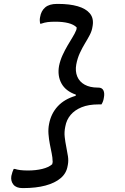

<svg xmlns="http://www.w3.org/2000/svg" viewBox="-20 -790 640 982"><path d="M282 -453Q288 -482 300 -508Q312 -534 325.5 -557Q339 -580 351 -599.5Q363 -619 369 -634Q371 -638 371.5 -642.5Q372 -647 372 -650Q357 -665 329 -672Q301 -679 264 -679Q240 -679 224 -677Q208 -675 191 -669H185Q184 -676 183.5 -684.5Q183 -693 185 -702Q190 -734 211 -752Q232 -770 271 -770H278Q336 -770 377.5 -758Q419 -746 439.5 -721.5Q460 -697 454 -659L453 -653Q450 -632 439 -611Q428 -590 414.5 -568Q401 -546 388.5 -519Q376 -492 370 -460Q364 -426 375 -399Q386 -372 413 -357Q440 -342 480 -342H483Q502 -342 509 -327.5Q516 -313 511 -289Q510 -281 507 -272.5Q504 -264 499 -256H484Q433 -256 397.5 -241.5Q362 -227 341 -202Q320 -177 314 -143Q308 -115 311 -89Q314 -63 319 -38.5Q324 -14 327.5 9Q331 32 327 53L326 58Q320 96 290.5 121Q261 146 212.5 159Q164 172 99 172H95Q63 172 48.5 154Q34 136 38 110Q41 98 43.5 90Q46 82 50 74H56Q68 78 84.5 80Q101 82 123 82Q163 82 196 74Q229 66 247 50Q248 46 249 41Q250 36 249 33Q249 17 244.5 -5Q240 -27 235 -52.5Q230 -78 228 -104.5Q226 -131 231 -156Q241 -209 275 -246Q309 -283 367 -300L368 -306Q316 -324 294.5 -363Q273 -402 282 -453Z"/></svg>

Font: Rec Mono Duotone
Style: Italic
Weight: 400
Italic angle: -10°
Monospace: yes
Version: Version 1.085; ttfautohint (v1.8.4.7-5d5b)